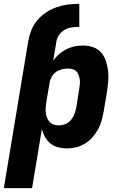

<svg xmlns="http://www.w3.org/2000/svg" viewBox="-35 -765 655 1000"><path d="M-15 215 112 -550Q117 -579 128 -607Q139 -635 158.5 -658.5Q178 -682 204 -699.5Q230 -717 258.5 -727Q287 -737 315.5 -741Q344 -745 373 -745H378V-625H373Q355 -625 336.5 -622Q318 -619 301.5 -609.5Q285 -600 273.5 -584Q262 -568 259 -550L242 -449Q255 -468 273 -483.5Q291 -499 311.5 -509Q332 -519 354 -523.5Q376 -528 398 -528Q425 -528 450.5 -519Q476 -510 492.5 -490.5Q509 -471 517 -446Q525 -421 528 -394.5Q531 -368 528.5 -340Q526 -312 522 -285L505 -185Q501 -161 494.5 -137.5Q488 -114 476 -92Q464 -70 447 -50.5Q430 -31 408 -17.5Q386 -4 362 2Q338 8 314 8Q290 8 267.5 2Q245 -4 228 -17.5Q211 -31 200 -50.5Q189 -70 183 -92L132 215ZM272 -112Q289 -112 306 -119Q323 -126 334.5 -140Q346 -154 352.5 -171Q359 -188 362 -204L378 -304Q380 -317 381 -329Q382 -341 380 -353Q378 -365 374 -375.5Q370 -386 362 -394Q354 -402 342 -405Q330 -408 318 -408Q302 -408 285.5 -403.5Q269 -399 255.5 -389Q242 -379 233.5 -363.5Q225 -348 223 -332L206 -232Q204 -218 203 -204Q202 -190 203.5 -177Q205 -164 210 -151.5Q215 -139 224 -129.5Q233 -120 245.5 -116Q258 -112 272 -112Z"/></svg>

Font: Iosevka SS04 Hv Ex Obl
Style: Regular
Weight: 900
Width: 7
Italic angle: -9°
Monospace: yes
Designer: Belleve Invis
Foundry: Belleve Invis
Version: Version 19.0.0; ttfautohint (v1.8.4)